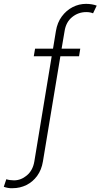

<svg xmlns="http://www.w3.org/2000/svg" viewBox="-117 -780 526 1004"><path d="M302.7 -525.4 296.4 -485.8H198.7L107.4 64.5Q100.1 108.4 77.4 139.6Q54.7 170.9 21.2 187.5Q-12.2 204.1 -51.3 204.1Q-64.5 204.6 -75.4 202.6Q-86.4 200.7 -97.2 196.8L-84 157.2Q-75.7 160.2 -64.5 161.6Q-53.2 163.1 -43.9 163.1Q-7.3 163.1 23.7 137Q54.7 110.8 62.5 64.5L153.3 -485.8H59.6L66.4 -525.4H160.2L175.3 -617.2Q182.6 -662.1 206.1 -693.8Q229.5 -725.6 262.7 -742.7Q295.9 -759.8 333 -759.8Q348.6 -759.8 363.3 -757.3Q377.9 -754.9 388.7 -750.5L369.6 -710.4Q362.3 -713.4 353.8 -715.1Q345.2 -716.8 334 -716.8Q292.5 -716.8 260.3 -690.7Q228 -664.6 220.7 -617.2L205.1 -525.4Z"/></svg>

Font: Inter 28pt ExtraLight
Style: Italic
Weight: 250
Italic angle: -9.3988°
Designer: Rasmus Andersson
Foundry: rsms
Version: Version 4.001;git-66647c0bb